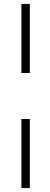

<svg xmlns="http://www.w3.org/2000/svg" viewBox="-20 -724 256 978"><path d="M89 -704H132V-352H89ZM89 -118H132V234H89Z"/></svg>

Font: Josefin Sans Thin Light
Style: Regular
Weight: 300
Version: Version 2.000